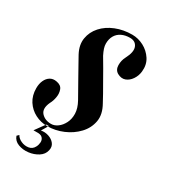

<svg xmlns="http://www.w3.org/2000/svg" viewBox="-172 -579 703 800"><g transform="rotate(30 179.0 -179.0)"><path d="M255.8 -329Q238.5 -339.2 238.1 -361.8Q237.8 -384.2 248.2 -404Q267.8 -441.2 258.9 -462.9Q250 -484.5 223.5 -484.5Q200.5 -484.5 183.4 -476Q166.2 -467.5 157 -451.5Q147.8 -435.5 147.8 -413.5Q147.8 -402.8 151.6 -390.8Q155.5 -378.8 163.2 -363.5Q175.8 -343 189.5 -318.8Q203.2 -294.5 217 -270.5Q230.8 -246.5 242.4 -226Q254 -205.5 261.2 -191.5Q284.5 -150.5 278 -114.8Q271.5 -79 245.6 -51.6Q219.8 -24.2 182.9 -8.6Q146 7 107.8 7Q76.8 7 49.8 -6.9Q22.8 -20.8 6.1 -46.5Q-10.5 -72.2 -10.5 -107.5Q-10.5 -128.8 -3.1 -144.9Q4.2 -161 17.4 -169.1Q30.5 -177.2 48.2 -174Q71.5 -170.2 78 -153.4Q84.5 -136.5 81.1 -116.9Q77.8 -97.2 69.5 -82.5Q53 -46.8 70.2 -27.9Q87.5 -9 116.8 -9Q133 -9 148.1 -20Q163.2 -31 173.2 -50.5Q183.2 -70 182.6 -95.5Q182 -121 166 -150Q160 -160.8 147.4 -183Q134.8 -205.2 120.1 -231.4Q105.5 -257.5 92.4 -280.9Q79.2 -304.2 72.2 -317.2Q53 -353.5 58.5 -386.6Q64 -419.8 87.2 -445.6Q110.5 -471.5 146.6 -486Q182.8 -500.5 225 -500.5Q253.8 -500.5 280.5 -486.5Q307.2 -472.5 323.8 -447Q340.2 -421.5 336.5 -387.8Q334.2 -366 322.2 -348.4Q310.2 -330.8 293 -324.5Q275.8 -318.2 255.8 -329ZM17.2 105.5Q24.5 126.8 46.5 135.1Q68.5 143.5 94.2 140.5Q120 137.5 140.4 124.5Q160.8 111.5 165.5 90Q170 71 159.5 57.5Q149 44 130.8 38.1Q112.5 32.2 94.5 35.8L113.8 3.2H101.5L67.2 50.5H81.2Q102.5 49.2 110.6 58.2Q118.8 67.2 117.9 79.8Q117 92.2 111.8 102Q103 119.5 84.9 122.4Q66.8 125.2 49.9 117.6Q33 110 26.2 96.8Z"/></g></svg>

Font: Emberly Black
Style: Italic
Weight: 900
Italic angle: -12°
Designer: Rajesh Rajput
Foundry: Rajesh Rajput
Version: Version 1.000